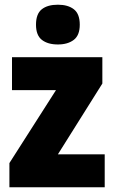

<svg xmlns="http://www.w3.org/2000/svg" viewBox="-20 -796 485 816"><path d="M425 0H20V-103L218 -413H31V-553H415V-441L226 -140H425ZM226 -776Q269 -776 294 -756.5Q319 -737 319 -691Q319 -646 293.5 -626.5Q268 -607 226 -607Q183 -607 158 -626.5Q133 -646 133 -691Q133 -737 157.5 -756.5Q182 -776 226 -776Z"/></svg>

Font: Noto Sans Oriya Cond Blk
Style: Regular
Weight: 900
Width: 3
Designer: Amélie Bonet and Sol Matas
Foundry: Google LLC
Version: Version 2.006; ttfautohint (v1.8.4.7-5d5b)